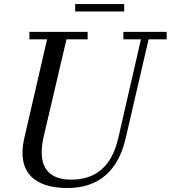

<svg xmlns="http://www.w3.org/2000/svg" viewBox="-20 -906 836 940"><path d="M348 -886V-850H588V-886ZM124 -750V-713.5H210.5L99 -230C61 -66 146 14.5 309 14.5C467 14.5 559.5 -73 595.5 -230L707.5 -713.5H796V-750H584V-713.5H670L559 -230C526 -86 443.5 -26.5 329 -26.5C195 -26.5 165 -115 194.5 -240L305.5 -713.5H409V-750Z"/></svg>

Font: Bodoni* 06pt
Style: Italic
Weight: 400
Italic angle: -13°
Version: Version 2.3